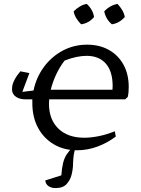

<svg xmlns="http://www.w3.org/2000/svg" viewBox="-20 -759 721 980"><path d="M110 -252Q76 -252 57 -268.5Q38 -285 42 -314Q43 -330 54 -351.5Q65 -373 84 -395L130 -386L94 -290L151 -297Q165 -364 204 -417Q243 -470 300 -500.5Q357 -531 425 -531Q488 -531 536 -504Q584 -477 610.5 -428.5Q637 -380 637 -315Q637 -303 636 -290Q635 -277 632 -264L619 -252H231Q230 -240 230 -229Q230 -149 278 -102.5Q326 -56 410 -56Q444 -56 484 -64Q524 -72 566 -89L571 -62Q527 -29 476.5 -10.5Q426 8 373 8Q306 8 254.5 -22.5Q203 -53 174 -107Q145 -161 145 -233Q145 -243 145 -252ZM422 -474Q372 -474 310 -450Q285 -418 267 -379.5Q249 -341 239 -301H554Q555 -311 555 -319Q555 -395 520 -434.5Q485 -474 422 -474ZM423 -739Q455 -709 460 -672Q433 -640 394 -635Q380 -649 369.5 -666Q359 -683 356 -701Q370 -715 387 -725.5Q404 -736 423 -739ZM580 -739Q594 -724 604 -707Q614 -690 617 -672Q588 -640 551 -635Q520 -661 512 -701Q541 -732 580 -739ZM264 201Q242 201 227.5 191Q213 181 211 162L293 136Q296 97 302 73Q308 49 319 31.5Q330 14 349 -6H366Q359 14 356.5 31Q354 48 353 73Q353 101 346 130.5Q339 160 320 180.5Q301 201 264 201Z"/></svg>

Font: Piazzolla SC
Style: Italic
Weight: 400
Italic angle: -11.3°
Designer: Juan Pablo del Peral
Foundry: Huerta Tipografica
Version: Version 1.330